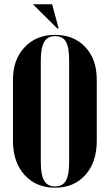

<svg xmlns="http://www.w3.org/2000/svg" viewBox="-20 -873 515 903"><path d="M255.9 -738.8H250L134.8 -853H225.1ZM41 -210V-499Q41 -592.8 95.7 -650.9Q150.4 -709 238.8 -709Q327.6 -709 381.3 -651.6Q435.1 -594.2 435.1 -499V-210Q435.1 -110.4 381.6 -50.3Q328.1 9.8 238.8 9.8Q149.4 9.8 95.2 -50.5Q41 -110.8 41 -210ZM171.9 -587.9V-110.8Q171.9 -50.3 187.7 -23.2Q203.6 3.9 238.8 3.9Q273.9 3.9 289.6 -22.7Q305.2 -49.3 305.2 -110.8V-587.9Q305.2 -650.9 290 -677Q274.9 -703.1 238.8 -703.1Q203.6 -703.1 187.7 -675.8Q171.9 -648.4 171.9 -587.9Z"/></svg>

Font: Moniqa Black Display
Style: Regular
Weight: 900
Designer: Rajesh Rajput
Foundry: Rajesh Rajput
Version: Version 1.000